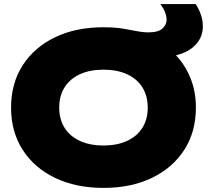

<svg xmlns="http://www.w3.org/2000/svg" viewBox="-20 -900 1020 937"><path d="M485 17Q350 17 248.5 -32Q147 -81 90.5 -169Q34 -257 34 -375Q34 -493 90.5 -581Q147 -669 248.5 -718Q350 -767 485 -767Q530 -767 561.5 -763Q593 -759 619 -753Q642 -749 662.5 -745.5Q683 -742 704 -742Q753 -742 773 -761Q793 -780 793 -803Q793 -820 786 -839Q779 -858 763 -880H935Q952 -854 961 -826.5Q970 -799 970 -772Q970 -720 936 -683Q902 -646 839 -630Q885 -581 910.5 -516.5Q936 -452 936 -375Q936 -257 879.5 -169Q823 -81 721.5 -32Q620 17 485 17ZM485 -190Q552 -190 600.5 -212.5Q649 -235 675 -276.5Q701 -318 701 -375Q701 -432 675 -473.5Q649 -515 600.5 -537.5Q552 -560 485 -560Q418 -560 369.5 -537.5Q321 -515 295 -473.5Q269 -432 269 -375Q269 -318 295 -276.5Q321 -235 369.5 -212.5Q418 -190 485 -190Z"/></svg>

Font: Unbounded ExtraBold
Style: Regular
Weight: 800
Designer: Luke Prowse, Jean-Baptiste Morizot, Fátima Lázaro, Florian Runge
Foundry: NaN
Version: Version 1.701;gftools[0.9.28.dev5+ged2979d]